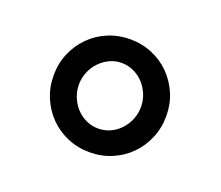

<svg xmlns="http://www.w3.org/2000/svg" viewBox="-62 -771 525 457"><g transform="rotate(20 200.0 -543.0)"><path d="M199.7 -399.9Q169.9 -399.9 143.8 -410.9Q117.7 -421.9 98.4 -441.4Q79.1 -460.9 68.1 -487.1Q57.1 -513.2 57.1 -543Q57.1 -573.2 68.1 -599.1Q79.1 -625 98.4 -644.5Q117.7 -664.1 143.8 -675Q169.9 -686 199.7 -686Q229.5 -686 255.6 -675Q281.7 -664.1 301 -644.5Q320.3 -625 331.3 -599.1Q342.3 -573.2 342.3 -543Q342.3 -513.2 331.3 -487.1Q320.3 -460.9 301 -441.4Q281.7 -421.9 255.6 -410.9Q229.5 -399.9 199.7 -399.9ZM199.7 -460Q216.3 -460 230.7 -466.8Q245.1 -473.6 255.6 -485.1Q266.1 -496.6 272.2 -511.5Q278.3 -526.4 278.3 -543Q278.3 -559.6 272.2 -574.5Q266.1 -589.4 255.6 -600.8Q245.1 -612.3 230.7 -619.1Q216.3 -626 199.7 -626Q183.1 -626 168.9 -619.1Q154.8 -612.3 144 -600.8Q133.3 -589.4 127.2 -574.5Q121.1 -559.6 121.1 -543Q121.1 -526.4 127.2 -511.5Q133.3 -496.6 143.8 -485.1Q154.3 -473.6 168.7 -466.8Q183.1 -460 199.7 -460Z"/></g></svg>

Font: XB Zar
Style: Bold
Weight: 700
Designer: Behnam
Foundry: Irmug
Version: Version 8.005 2009